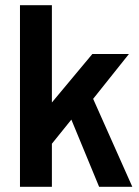

<svg xmlns="http://www.w3.org/2000/svg" viewBox="-20 -720 536 740"><path d="M57 0H180V-166L255 -259L362 0H490L339 -339L477 -512H336L180 -325V-700H57Z"/></svg>

Font: Vanilla Cream
Style: Bold
Weight: 700
Designer: Jeremy Tribby, Jinavaṁso
Foundry: Tribby Type
Version: Version 1.422;Glyphs 3.1.2 (3151)